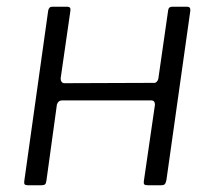

<svg xmlns="http://www.w3.org/2000/svg" viewBox="-20 -550 637 570"><path d="M64 0Q56 0 53.5 -2.5Q51 -5 52 -12L123 -518Q125 -530 135 -530H180Q191 -530 189 -518L160 -317Q160 -311 163 -307Q166 -303 171 -303L435 -304Q441 -303 445 -307Q449 -311 450 -316L479 -518Q480 -530 491 -530H536Q546 -530 545 -518L474 -15Q472 -6 469 -3Q466 0 457 0H420Q411 0 408.5 -2.5Q406 -5 407 -12L440 -239Q440 -245 437.5 -248.5Q435 -252 428 -252H165Q159 -252 155 -249Q151 -246 149 -240L118 -15Q117 -6 114 -3Q111 0 101 0Z"/></svg>

Font: Libre Franklin Light
Style: Italic
Weight: 300
Italic angle: -8°
Designer: Pablo Impallari, Rodrigo Fuenzalida, Nhung Nguyen
Foundry: Impallari Type
Version: Version 3.000